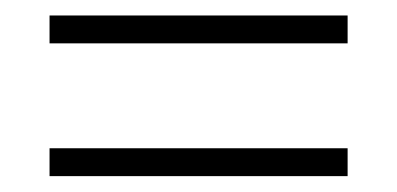

<svg xmlns="http://www.w3.org/2000/svg" viewBox="-20 -414 513 248"><path d="M44 -358H429V-394H44ZM44 -186.5H429V-222.5H44Z"/></svg>

Font: Beautique Display Thin
Style: Bold
Weight: 500
Designer: Nhat-Quang Ngo
Version: Version 1.100;Glyphs 3.2.3 (3260)